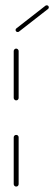

<svg xmlns="http://www.w3.org/2000/svg" viewBox="-20 -701 203 721"><path d="M40.7 -0.4Q37 -0.4 34.3 -3.1Q31.5 -5.9 31.5 -9.6V-185.2Q31.5 -189.3 34.3 -191.9Q37 -194.4 40.7 -194.4Q44.8 -194.4 47.4 -191.9Q50 -189.3 50 -185.2V-9.6Q50 -5.9 47.4 -3.1Q44.8 -0.4 40.7 -0.4ZM40.7 -324.1Q37 -324.1 34.3 -326.9Q31.5 -329.6 31.5 -333.3V-509.3Q31.5 -513 34.3 -515.7Q37 -518.5 40.7 -518.5Q44.4 -518.5 47.2 -515.7Q50 -513 50 -509.3V-333.3Q50 -329.6 47.4 -326.9Q44.8 -324.1 40.7 -324.1ZM46.3 -580.7Q43 -580.7 40.7 -583Q38.5 -585.2 38.5 -588.5Q38.5 -592.2 41.5 -594.4L150.7 -679.6Q152.6 -681.1 155.6 -681.1Q158.9 -681.1 161.1 -678.9Q163.3 -676.7 163.3 -673.3Q163.3 -669.6 160.4 -667.4L51.1 -582.2Q49.3 -580.7 46.3 -580.7Z"/></svg>

Font: 26F Galaxy Hebrew Hairline
Style: Regular
Weight: 50
Designer: C₂₉H₂₅N₃O₅
Version: Version 1.000